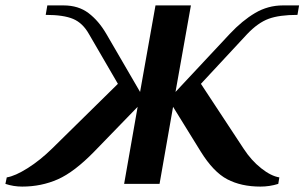

<svg xmlns="http://www.w3.org/2000/svg" viewBox="-78 -680 1126 710"><path d="M-58 0 -53 -24Q-22 -29 24 -58Q70 -87 114 -130L358 -370L251 -554Q228 -595 192.5 -610Q157 -625 91 -625L97 -660H157Q212 -660 249.5 -631.5Q287 -603 315 -555L440 -340L497 -660H628L571 -340L772 -555Q818 -604 865.5 -632Q913 -660 968 -660H1028L1022 -625Q955 -625 915.5 -610.5Q876 -596 836 -554L665 -370L823 -130Q851 -87 887.5 -58Q924 -29 955 -24L951 0Q919 10 885 10Q814 10 762.5 -17Q711 -44 664 -120L562 -285L512 0H381L431 -285L271 -120Q197 -44 136 -17Q75 10 4 10Q-28 10 -58 0Z"/></svg>

Font: Philosopher
Style: Bold Italic
Weight: 700
Italic angle: -10°
Designer: Jovanny Lemonad
Foundry: Jovanny Lemonad
Version: Version 2.000